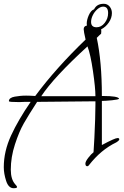

<svg xmlns="http://www.w3.org/2000/svg" viewBox="-21 -808 655 1014"><path d="M570 -739Q570 -713 553.5 -689Q537 -665 513 -653Q514 -650 514 -644Q514 -641 513.5 -636.5Q513 -632 513 -630Q510 -627 502 -620Q494 -613 490 -608Q517 -483 517 -301Q518 -301 520.5 -301Q523 -301 524 -301Q601 -301 608 -287Q606 -282 570.5 -278.5Q535 -275 517 -275V-42Q586 -79 600 -79Q609 -79 609 -72Q609 -66 593 -56Q512 -17 449 64Q445 70 440 70Q430 70 430 56Q430 45 445.5 25Q461 5 473 -4Q475 -33 477.5 -81Q480 -129 481.5 -178Q483 -227 483 -255Q483 -267 483 -273Q177 -270 175 -270Q129 -199 104.5 -156Q80 -113 58 -45.5Q36 22 36 88Q36 140 60 166Q69 175 69 180Q69 186 51 186Q24 186 11.5 147.5Q-1 109 -1 75Q-1 -9 37.5 -92.5Q76 -176 141 -270Q137 -270 131.5 -270Q126 -270 121 -270Q116 -270 109.5 -270Q103 -270 97.5 -269.5Q92 -269 86 -269Q80 -269 74 -269Q52 -269 39 -270Q26 -271 26 -274Q26 -283 34 -289Q42 -295 56.5 -297.5Q71 -300 85.5 -301.5Q100 -303 117 -303Q128 -303 139 -302.5Q150 -302 157.5 -301.5Q165 -301 165 -301Q274 -448 431 -599Q421 -642 421 -654Q421 -670 438 -673Q437 -676 437 -683Q437 -703 448 -728Q459 -753 476 -759Q490 -788 527 -788Q546 -788 558 -773.5Q570 -759 570 -739ZM483 -300Q483 -343 470 -432.5Q457 -522 441 -563Q262 -399 197 -300ZM524 -773Q509 -773 493.5 -759.5Q478 -746 469 -727.5Q460 -709 460 -692Q460 -664 489 -664Q514 -664 532 -687Q550 -710 550 -739Q550 -773 524 -773Z"/></svg>

Font: Bilbo Swash Caps
Style: Regular
Weight: 400
Designer: Robert E. Leuschke
Foundry: Robert E. Leuschke
Version: Version 1.002